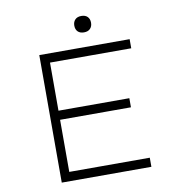

<svg xmlns="http://www.w3.org/2000/svg" viewBox="-93 -954 968 1038"><g transform="rotate(-10 391.5 -434.5)"><path d="M162 0V-700H658V-650H212V-50H654V0ZM187 -336V-386H601V-336ZM422 -779Q400 -779 388 -791Q376 -803 376 -824Q376 -844 388 -856.5Q400 -869 422 -869Q444 -869 456 -857Q468 -845 468 -824Q468 -804 456 -791.5Q444 -779 422 -779Z"/></g></svg>

Font: Lexend Mega ExtraLight
Style: Regular
Weight: 250
Version: Version 1.007